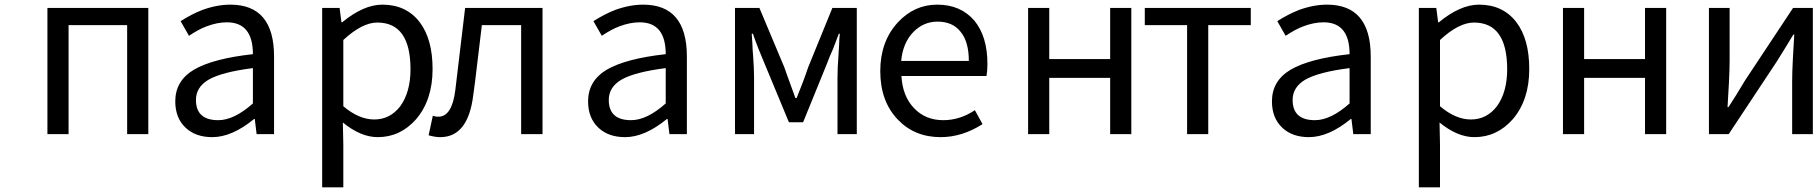

<svg xmlns="http://www.w3.org/2000/svg" viewBox="-20 -577 7819 826"><path d="M184 0V-543H618V0H527V-469H275V0Z M779 -27Q734 -69 734 -141Q734 -229 814 -277Q896 -325 1068 -344Q1068 -481 956 -481Q914 -481 867 -463Q833 -450 793 -423L757 -486Q804 -516 850 -534Q913 -557 971 -557Q1159 -557 1159 -334V0H1084L1076 -65H1073Q978 13 893 13Q822 13 779 -27ZM1068 -132V-284Q934 -267 877 -234Q823 -202 823 -147Q823 -60 919 -60Q987 -60 1068 -132Z M1366 229V-543H1441L1449 -481H1452Q1544 -557 1625 -557Q1728 -557 1786 -481Q1841 -408 1841 -280Q1841 -147 1770 -64Q1702 13 1605 13Q1532 13 1455 -50L1457 45V229ZM1702 -120Q1746 -181 1746 -279Q1746 -480 1603 -480Q1538 -480 1457 -405V-120Q1524 -63 1590 -63Q1658 -63 1702 -120Z M1824 5 1842 -79 1853 -76Q1857 -75 1866 -75Q1925 -75 1939 -191L1960 -367L1981 -543H2314V0H2222V-469H2053L2035 -319Q2022 -207 2016 -168Q1994 13 1874 13Q1851 13 1824 5Z M2555 -27Q2510 -69 2510 -141Q2510 -229 2590 -277Q2672 -325 2844 -344Q2844 -481 2732 -481Q2690 -481 2643 -463Q2609 -450 2569 -423L2533 -486Q2580 -516 2626 -534Q2689 -557 2747 -557Q2935 -557 2935 -334V0H2860L2852 -65H2849Q2754 13 2669 13Q2598 13 2555 -27ZM2844 -132V-284Q2710 -267 2653 -234Q2599 -202 2599 -147Q2599 -60 2695 -60Q2763 -60 2844 -132Z M3142 0V-543H3247L3354 -288L3366 -254L3378 -221Q3394 -178 3402 -155H3407L3420 -188L3433 -221Q3446 -255 3457 -288L3561 -543H3666V0H3583V-245Q3583 -283 3587 -336Q3589 -362 3590 -386L3591 -410L3593 -432H3589Q3586 -424 3582 -414.5Q3578 -405 3573 -390.5Q3568 -376 3564 -367L3550 -335L3538 -304L3435 -51H3374L3269 -304Q3240 -371 3219 -432H3214Q3215 -417 3217 -386L3218 -361L3220 -336Q3224 -281 3224 -245V0Z M3843 -62Q3767 -141 3767 -271Q3767 -398 3842 -480Q3913 -557 4012 -557Q4113 -557 4172 -488Q4228 -420 4228 -302Q4228 -273 4224 -250H3858Q3863 -163 3912 -112Q3961 -60 4038 -60Q4110 -60 4174 -103L4207 -43Q4119 13 4027 13Q3915 13 3843 -62ZM3857 -315H4148Q4148 -398 4112 -441Q4078 -484 4013 -484Q3954 -484 3910 -440Q3864 -393 3857 -315Z M4403 0V-543H4494V-323H4756V-543H4847V0H4756V-242H4494V0Z M5087 0V-469H4905V-543H5361V-469H5178V0Z M5497 -27Q5452 -69 5452 -141Q5452 -229 5532 -277Q5614 -325 5786 -344Q5786 -481 5674 -481Q5632 -481 5585 -463Q5551 -450 5511 -423L5475 -486Q5522 -516 5568 -534Q5631 -557 5689 -557Q5877 -557 5877 -334V0H5802L5794 -65H5791Q5696 13 5611 13Q5540 13 5497 -27ZM5786 -132V-284Q5652 -267 5595 -234Q5541 -202 5541 -147Q5541 -60 5637 -60Q5705 -60 5786 -132Z M6084 229V-543H6159L6167 -481H6170Q6262 -557 6343 -557Q6446 -557 6504 -481Q6559 -408 6559 -280Q6559 -147 6488 -64Q6420 13 6323 13Q6250 13 6173 -50L6175 45V229ZM6420 -120Q6464 -181 6464 -279Q6464 -480 6321 -480Q6256 -480 6175 -405V-120Q6242 -63 6308 -63Q6376 -63 6420 -120Z M6704 0V-543H6795V-323H7057V-543H7148V0H7057V-242H6795V0Z M7332 0V-543H7421V-316Q7421 -282 7418 -221L7415 -169L7412 -116H7416Q7448 -165 7488 -232L7694 -543H7779V0H7690V-227Q7690 -264 7693 -322L7696 -375L7699 -428H7695L7687 -415L7678 -400L7659 -369Q7641 -339 7623 -311L7417 0Z"/></svg>

Font: Source Han Sans Regular
Style: Regular
Weight: 400
Designer: Ryoko NISHIZUKA  (kana & ideographs); Paul D. Hunt (Latin, Greek & Cyrillic); Wenlong ZHANG  (bopomofo); Sandoll Communi
Foundry: Adobe Systems Incorporated
Version: Version 1.00 January 18, 2024, initial release